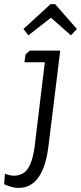

<svg xmlns="http://www.w3.org/2000/svg" viewBox="-99 -691 394 934"><path d="M169 -671 275 -550 246 -519 149 -605 39 -519 15 -550 147 -671ZM25 -426 46 -445H194L137 18Q113 218 -3 223Q-23 224 -42.5 218.5Q-62 213 -79 205L-75 154Q-25 175 15.5 150.5Q56 126 70 18L119 -388H20Z"/></svg>

Font: Zilla Slab
Style: Italic
Weight: 400
Italic angle: -6°
Designer: Typotheque.com
Foundry: Typotheque type foundry
Version: Version 1.1; 2017; ttfautohint (v1.6)